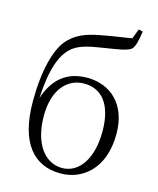

<svg xmlns="http://www.w3.org/2000/svg" viewBox="-124 -917 837 1018"><g transform="rotate(15 294.5 -408.5)"><path d="M306 -16C212 -16 142 -106 142 -259C142 -403 213 -479 306 -479C400 -479 464 -409 464 -258C464 -110 400 -16 306 -16ZM306 14C423 14 539 -71 539 -265C539 -429 439 -513 314 -513C198 -513 130 -450 95 -343C103 -504 136 -588 184 -631C221 -664 272 -676 359 -689C427 -700 484 -707 504 -726C519 -744 526 -777 533 -825L510 -831L489 -777C448 -769 394 -763 348 -754C263 -739 208 -725 158 -676C98 -619 66 -485 66 -319C66 -88 160 14 306 14Z"/></g></svg>

Font: Noto Serif KR Light
Style: Regular
Weight: 300
Designer: Ryoko NISHIZUKA 西塚涼子 (kana & ideographs); Frank Grießhammer (Latin, Greek & Cyrillic); Wenlong ZHANG 张文龙 (bopomofo); San
Foundry: Adobe
Version: Version 2.001;hotconv 1.1.0;makeotfexe 2.6.0